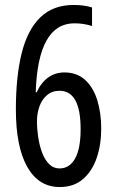

<svg xmlns="http://www.w3.org/2000/svg" viewBox="-20 -744 469 774"><path d="M44 -303Q44 -436 67.5 -530Q91 -624 142.5 -674Q194 -724 277 -724Q298 -724 316.5 -721.5Q335 -719 351 -714V-639Q318 -650 280 -650Q133 -650 124 -372H128Q145 -410 173.5 -431Q202 -452 240 -452Q290 -452 323 -422Q356 -392 372 -340.5Q388 -289 388 -226Q388 -160 369.5 -106.5Q351 -53 314 -21.5Q277 10 221 10Q136 10 90 -71Q44 -152 44 -303ZM220 -65Q260 -65 282.5 -104.5Q305 -144 305 -224Q305 -378 220 -378Q190 -378 169.5 -360.5Q149 -343 139 -315Q129 -287 129 -255Q129 -224 134 -191Q139 -158 149.5 -129.5Q160 -101 177.5 -83Q195 -65 220 -65Z"/></svg>

Font: Noto Sans ExtraCondensed
Style: Regular
Weight: 400
Width: 2
Designer: Monotype Design Team
Foundry: Monotype Imaging Inc.
Version: Version 2.013; ttfautohint (v1.8.4.7-5d5b)